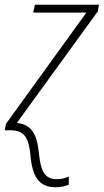

<svg xmlns="http://www.w3.org/2000/svg" viewBox="-41 -549 437 809"><path d="M194 240C218 240 238 234 249 229V195C235 201 219 206 199 206C149 206 131 176 123 97C115 16 92 -25 30 -31L371 -501L376 -529H106L99 -496H323L-16 -27L-21 0H4C60 0 80 30 87 103C95 195 122 240 194 240Z"/></svg>

Font: Noto Sans SemiCondensed ExtraLight
Style: Italic
Weight: 200
Width: 4
Italic angle: -12°
Designer: Monotype Design Team
Foundry: Monotype Imaging Inc.
Version: Version 2.013